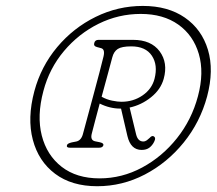

<svg xmlns="http://www.w3.org/2000/svg" viewBox="-20 -768 731 648"><path d="M308 -139.5Q222 -139.5 166 -181.5Q110 -223.5 90.8 -296.2Q71.5 -369 96 -460.5Q118.5 -544 173 -609Q227.5 -674 302.8 -711Q378 -748 462 -748Q547 -748 604 -708.5Q661 -669 681.8 -600Q702.5 -531 679 -442.5Q655.5 -355.5 600 -287Q544.5 -218.5 468.8 -179Q393 -139.5 308 -139.5ZM316 -166Q391.5 -166 459.5 -202.5Q527.5 -239 577.2 -301.5Q627 -364 648 -443Q669.5 -523 651 -586Q632.5 -649 581.8 -685Q531 -721 455 -721Q380 -721 312.8 -687.8Q245.5 -654.5 196 -595.8Q146.5 -537 126.5 -461Q104 -377 121 -310.5Q138 -244 188.2 -205Q238.5 -166 316 -166ZM532.5 -502Q522.5 -466 489.8 -439.8Q457 -413.5 417.5 -405L439.5 -314Q445.5 -290.5 463.5 -290.5Q470 -290.5 475.5 -294.5Q481 -298.5 485 -302.5Q492 -310.5 497.5 -308.5Q508 -304 500 -289Q494 -277 484 -269.5Q474 -262 458 -262Q421 -262 410 -309L388.5 -401.5Q387.5 -401.5 386 -401.5Q350.5 -401.5 316.5 -418.5Q308 -386.5 300.8 -359.5Q293.5 -332.5 290 -318Q283.5 -294.5 301.5 -291L316.5 -288Q330.5 -285 329 -278Q326.5 -269.5 315 -269.5H215.5Q203.5 -269.5 206 -278Q207.5 -284 222.5 -287.5L238 -290.5Q255 -294.5 260.5 -318Q265.5 -336.5 275 -371.8Q284.5 -407 295.5 -447.8Q306.5 -488.5 315.8 -524Q325 -559.5 329.5 -578Q335 -602 321 -605.5L308 -609Q295 -612 298 -622.5Q300.5 -633.5 312.5 -633.5H429Q490 -633.5 518.8 -594.8Q547.5 -556 532.5 -502ZM359 -574.5Q356 -563 345.5 -524.2Q335 -485.5 323 -441.5Q340 -432 358.8 -428.2Q377.5 -424.5 389.5 -424.5Q430 -424.5 461.2 -446Q492.5 -467.5 501.5 -502Q513.5 -548.5 492.5 -580Q471.5 -611.5 423 -611.5Q391 -611.5 377.5 -602.8Q364 -594 359 -574.5Z"/></svg>

Font: Fraunces 72pt S100 Thin
Style: Italic
Weight: 100
Italic angle: -16°
Version: Version 1.000; ttfautohint (v1.8.3)